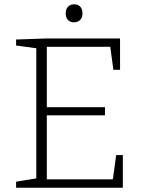

<svg xmlns="http://www.w3.org/2000/svg" viewBox="-20 -874 668 894"><path d="M521 -152H552V0H55V-28L159 -45L149 -33V-661L159 -648L55 -662V-690L198 -695H539V-549H508L492 -666L504 -656H187L198 -667V-365L187 -375H469V-337H187L198 -349V-28L187 -39H517L504 -28ZM324 -770Q307 -770 296.5 -781Q286 -792 286 -811Q286 -832 297 -843Q308 -854 325 -854Q343 -854 353.5 -843Q364 -832 364 -811Q364 -791 352.5 -780.5Q341 -770 324 -770Z"/></svg>

Font: Bitter Thin Light
Style: Regular
Weight: 300
Version: Version 2.002